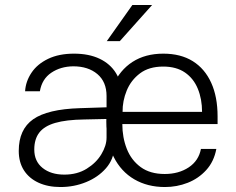

<svg xmlns="http://www.w3.org/2000/svg" viewBox="-20 -743 952 773"><path d="M223.5 10Q173 10 135 -7.5Q97 -25 76.2 -57.5Q55.5 -90 55.5 -135.5Q55.5 -222 113.5 -262.8Q171.5 -303.5 301.5 -307.5L409 -311V-356.5Q409 -413.5 372 -444.8Q335 -476 275 -476Q224 -475.5 186.5 -450.2Q149 -425 140.5 -375.5H81Q83.5 -415.5 106.8 -450.2Q130 -485 173.5 -506Q217 -527 278 -527Q338 -527 381 -506.5Q424 -486 447 -448.5Q470 -411 470 -359L440 -149Q438 -101.5 406.5 -65.5Q375 -29.5 326.5 -9.8Q278 10 223.5 10ZM239 -40Q291 -40 329.2 -63.8Q367.5 -87.5 388.2 -122.2Q409 -157 409 -189V-264L319 -262Q246.5 -261 202.5 -248.2Q158.5 -235.5 138.2 -209.2Q118 -183 118 -141Q118 -93.5 151.5 -66.8Q185 -40 239 -40ZM472.5 -243.5Q472.5 -189.5 490.5 -143.8Q508.5 -98 546.5 -70.2Q584.5 -42.5 643 -42.5Q699.5 -42.5 739.8 -69.2Q780 -96 789 -143.5H851Q841.5 -92.5 810.2 -58.2Q779 -24 735.5 -7Q692 10 644 10Q574 10 520.8 -21Q467.5 -52 437.8 -111Q408 -170 408 -253.5Q408 -337.5 435 -399Q462 -460.5 513.5 -493.8Q565 -527 637.5 -527Q707.5 -527 756 -496.8Q804.5 -466.5 830.2 -410Q856 -353.5 856 -274.5V-243.5ZM473.5 -292.5H793.5Q793.5 -344 776.5 -385.5Q759.5 -427 724.8 -451Q690 -475 637 -475Q580 -475 543.8 -447.8Q507.5 -420.5 490.2 -378.5Q473 -336.5 473.5 -292.5ZM513 -723H592.5L462.5 -577.5H410Z"/></svg>

Font: Public Sans Thin ExtraLight
Style: Regular
Weight: 250
Version: Version 1.007